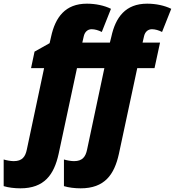

<svg xmlns="http://www.w3.org/2000/svg" viewBox="-125 -785 952 1045"><path d="M-14 240C116 240 169 166 194 53L294 -414H443L349 29C341 68 324 92 278 92C262 92 239 88 223 83V228C248 236 283 240 314 240C444 240 497 166 522 53L622 -414H716L746 -553H651L659 -588C664 -610 679 -626 702 -626C719 -626 740 -620 757 -611L807 -737C771 -755 723 -765 676 -765C558 -765 504 -691 481 -585L473 -553H323L331 -588C336 -610 351 -626 374 -626C391 -626 412 -620 429 -611L479 -737C443 -755 395 -765 348 -765C230 -765 176 -691 153 -585L145 -550L63 -504L44 -414H115L21 29C13 68 -4 92 -50 92C-66 92 -89 88 -105 83V228C-80 236 -45 240 -14 240Z"/></svg>

Font: Noto Sans SemiCondensed Black
Style: Italic
Weight: 900
Width: 4
Italic angle: -12°
Designer: Monotype Design Team
Foundry: Monotype Imaging Inc.
Version: Version 2.013